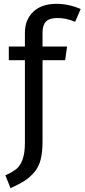

<svg xmlns="http://www.w3.org/2000/svg" viewBox="-20 -770 441 1002"><path d="M280 -676Q238 -676 220 -657.5Q202 -639 202 -600V-527H330L320 -456H202V-32Q202 23 192.5 61.5Q183 100 160 127.5Q137 155 109 173Q81 191 35 212L8 145Q47 127 66.5 111Q86 95 98 62Q110 29 110 -26V-456H26V-527H110V-599Q110 -667 153.5 -708.5Q197 -750 275 -750Q338 -750 401 -723L372 -656Q327 -676 280 -676Z"/></svg>

Font: Fira Sans
Style: Regular
Weight: 400
Designer: Carrois Corporate & Edenspiekermann AG
Foundry: Carrois Corporate GbR & Edenspiekermann AG
Version: Version 4.106;PS 004.106;hotconv 1.0.70;makeotf.lib2.5.58329